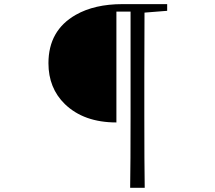

<svg xmlns="http://www.w3.org/2000/svg" viewBox="-20 -767 1040 927"><path d="M787.1 -714.8 677.7 -706.1Q676.8 -604.5 676.8 -401.4V-206.1Q676.8 26.4 678.7 139.6H608.4Q610.4 25.4 610.4 -206.1V-710.9H542V-175.8Q384.8 -175.8 293 -264.6Q213.9 -341.8 213.9 -461.9Q213.9 -620.1 345.7 -695.3Q436.5 -747.1 571.3 -747.1H787.1Z"/></svg>

Font: GenYoMin JP Light
Style: Regular
Weight: 300
Version: Version 1.001;PS 1;hotconv 16.6.51;makeotf.lib2.5.65220 DEVE